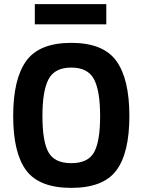

<svg xmlns="http://www.w3.org/2000/svg" viewBox="-20 -900 692 932"><path d="M215.5 -160.5Q245 -108 326 -108Q407 -108 436.5 -160.5Q466 -213 466 -336.5Q466 -460 436 -516Q406 -572 326 -572Q246 -572 216 -516Q186 -460 186 -336.5Q186 -213 215.5 -160.5ZM544.5 -72.5Q481 12 326 12Q171 12 107.5 -72.5Q44 -157 44 -337Q44 -517 107.5 -604.5Q171 -692 326 -692Q481 -692 544.5 -604.5Q608 -517 608 -337Q608 -157 544.5 -72.5ZM149 -782V-880H496V-782Z"/></svg>

Font: Titillium Web
Style: Bold
Weight: 700
Version: Version 1.001;PS 57.000;hotconv 1.0.70;makeotf.lib2.5.55311